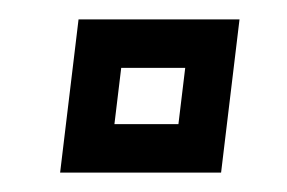

<svg xmlns="http://www.w3.org/2000/svg" viewBox="-20 -153 296 198"><path d="M211 0 224 -108 227 -133H202H86H61L58 -108L45 0L42 25H67H183H208L211 0ZM164 -25H98L105 -83H171L164 -25Z"/></svg>

Font: Gamestation Text Outline
Style: Italic
Weight: 400
Designer: Jonas Hecksher
Foundry: Jonas Hecksher, Playtypeª, e-types AS
Version: Version 1.003